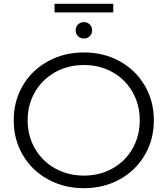

<svg xmlns="http://www.w3.org/2000/svg" viewBox="-20 -981 879 1007"><path d="M420 6Q316 6 231.5 -40.5Q147 -87 99.5 -168Q52 -249 52 -350Q52 -451 99.5 -532Q147 -613 231.5 -659.5Q316 -706 420 -706Q524 -706 607.5 -660Q691 -614 739 -532.5Q787 -451 787 -350Q787 -249 739 -167.5Q691 -86 607.5 -40Q524 6 420 6ZM420 -60Q503 -60 570 -97.5Q637 -135 675 -201.5Q713 -268 713 -350Q713 -432 675 -498.5Q637 -565 570 -602.5Q503 -640 420 -640Q337 -640 269.5 -602.5Q202 -565 163.5 -498.5Q125 -432 125 -350Q125 -268 163.5 -201.5Q202 -135 269.5 -97.5Q337 -60 420 -60ZM420 -779Q402 -779 389.5 -791Q377 -803 377 -822Q377 -841 389.5 -853Q402 -865 420 -865Q438 -865 450.5 -853Q463 -841 463 -822Q463 -803 450.5 -791Q438 -779 420 -779ZM266 -961H574V-916H266Z"/></svg>

Font: APTA Sans Regular
Style: Regular
Weight: 400
Version: Version 7.200